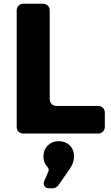

<svg xmlns="http://www.w3.org/2000/svg" viewBox="-20 -720 600 1035"><path d="M510 -149H283C264 -149 248 -165 248 -184V-665C248 -684 232 -700 213 -700H105C86 -700 70 -684 70 -665V-35C70 -16 86 0 105 0H510C529 0 545 -16 545 -35V-114C545 -133 529 -149 510 -149ZM297 41C249 41 214 75 214 124C214 145 221 165 236 180C240 184 244 196 242 202L218 257C210 276 222 295 243 295H266C274 295 290 287 294 280L357 189C370 170 379 148 379 123C379 70 341 41 297 41Z"/></svg>

Font: Trueno
Style: RoundBd
Weight: 700
Designer: Julieta Ulanovsky, Jasper
Foundry: Julieta Ulanovsky, Cannot Into Space Fonts
Version: Version 3.001